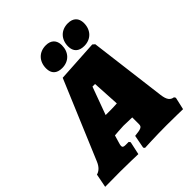

<svg xmlns="http://www.w3.org/2000/svg" viewBox="-263 -1000 1154 1154"><g transform="rotate(-45 314.0 -423.0)"><path d="M289 -685C347 -685 385 -725 385 -784C385 -827 360 -852 316 -852C258 -852 219 -812 219 -752C219 -709 243 -685 289 -685ZM477 -685C534 -685 573 -725 573 -784C573 -827 548 -852 503 -852C445 -852 406 -812 406 -752C406 -709 431 -685 477 -685ZM593 -153C579 -261 531 -646 531 -646L517 -658L250 -642L39 -140C26 -109 7 -91 -16 -85L-33 2C-33 2 36 1 97 1C156 1 247 4 247 4L265 -79L258 -89H231C215 -89 208 -93 208 -104C208 -110 210 -118 214 -131L227 -175C227 -175 286 -180 304 -180L377 -178V-139V-121C377 -98 367 -93 311 -87L295 -3L302 6C302 6 397 1 490 1C544 1 628 3 628 3L646 -76L640 -86C613 -90 599 -107 593 -153ZM274 -301 339 -478H361L371 -303C350 -302 337 -301 322 -301Z"/></g></svg>

Font: Alegreya SC Black
Style: Italic
Weight: 900
Italic angle: -7°
Designer: Juan Pablo del Peral
Foundry: Huerta Tipografica
Version: Version 2.007;PS 002.007;hotconv 1.0.88;makeotf.lib2.5.64775